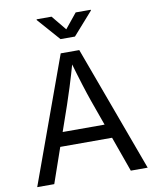

<svg xmlns="http://www.w3.org/2000/svg" viewBox="-100 -1018 889 1094"><g transform="rotate(-10 345.0 -471.0)"><path d="M25.4 0 289.6 -727.5H397L664.6 0H566.9L412.6 -431.6Q398.4 -471.7 379.6 -531.5Q360.8 -591.3 334 -684.1H351.6Q325.2 -590.3 305.9 -529.5Q286.6 -468.8 273.9 -431.6L124 0ZM158.2 -203.1V-284.2H531.7V-203.1ZM274.4 -942.4 344.7 -856.9 414.1 -942.4H501.5V-938L386.2 -807.6H302.7L188 -938V-942.4Z"/></g></svg>

Font: Inter Variable
Style: Regular
Weight: 400
Designer: Rasmus Andersson
Foundry: rsms
Version: Version 4.001;git-9221beed3